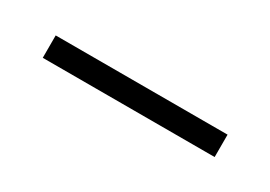

<svg xmlns="http://www.w3.org/2000/svg" viewBox="-17 -377 292 208"><g transform="rotate(30 129.0 -273.0)"><path d="M22 -259H237V-287H22Z"/></g></svg>

Font: Noto Serif Georgian Condensed Thin
Style: Regular
Weight: 100
Width: 3
Designer: Monotype Design Team, Akaki Razmadze
Foundry: Google LLC
Version: Version 2.003